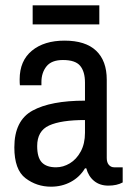

<svg xmlns="http://www.w3.org/2000/svg" viewBox="-20 -691 496 723"><path d="M103 -599V-671H354V-599ZM382 -391V-96Q382 -79 390 -70Q398 -61 410 -61H442V-4Q420 8 388 8Q356 8 334.5 -9.5Q313 -27 305 -57H300Q280 -24 246.5 -6Q213 12 172 12Q118 12 76 -20Q34 -52 34 -136Q34 -237 102.5 -274.5Q171 -312 300 -312V-380Q300 -421 282 -443Q264 -465 217 -465Q174 -465 155 -441Q136 -417 136 -382V-370H55Q54 -376 54 -392Q54 -462 100 -500Q146 -538 223 -538Q302 -538 342 -500Q382 -462 382 -391ZM120 -141Q120 -98 137.5 -79.5Q155 -61 191 -61Q218 -61 243 -76Q268 -91 284 -120.5Q300 -150 300 -191V-239Q210 -239 165 -218.5Q120 -198 120 -141Z"/></svg>

Font: Archivo Narrow
Style: Regular
Weight: 400
Designer: Hector Gatti
Foundry: Omnibus-Type
Version: Version 1.003